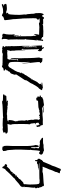

<svg xmlns="http://www.w3.org/2000/svg" viewBox="734 -1702 728 2236"><g transform="rotate(90 1098.0 -584.0)"><path d="M448 -723Q452 -723 457 -717Q460 -712 458 -712Q454 -712 454 -704Q451 -653 446 -653Q440 -653 439 -650Q438 -648 442 -649Q443 -649 444 -649Q451 -651 451 -644Q450 -641 449 -633Q445 -614 443 -568Q441 -520 436 -520Q428 -520 435 -516Q441 -511 440 -474Q438 -435 440 -428Q441 -421 438 -421Q434 -421 437 -418Q439 -417 439 -393Q439 -334 442 -316Q442 -314 438 -306Q434 -299 433 -277Q432 -255 436 -250Q440 -245 436 -241Q433 -238 417 -245Q402 -252 401 -248Q399 -243 393 -247Q387 -250 380 -250Q376 -250 374 -254.5Q372 -259 372.5 -266Q373 -273 376 -279Q380 -288 382 -325Q384 -362 381 -375Q377 -388 381 -392Q383 -395 384 -389Q385 -388 385 -386Q386 -379 387 -388Q389 -399 391 -429Q393 -444 395 -446L396 -432Q396 -423 395 -411Q392 -376 395 -376Q397 -378 399 -386Q401 -393 404 -395Q407 -398 403 -398Q399 -398 399 -403Q399 -410 403 -406Q405 -404 405.5 -405Q406 -406 405 -408Q402 -414 402 -443V-526Q402 -543 401.5 -567Q401 -591 401 -592L399 -603L397 -608Q398 -616 398 -624Q398 -632 396.5 -638Q395 -644 394 -644Q391 -644 391 -640Q392 -635 388 -626Q384 -617 382 -617Q378 -617 378 -632Q378 -647 382 -663L385 -675L305 -678L293 -680L307 -679Q297 -677 279 -677Q268 -677 260 -674Q251 -672 246 -677Q237 -686 204 -681Q186 -678 203 -672Q210 -670 209.5 -663Q209 -656 201 -650Q194 -646 193 -640Q192 -634 192 -607Q192 -575 194 -527Q195 -503 195 -481Q195 -480 197 -470Q199 -460 199 -441Q199 -437 202 -401Q203 -389 203 -372Q203 -364 205 -364Q206 -364 206 -354Q206 -345 208 -341Q210 -337 212 -309Q214 -280 215 -278Q215 -273 212.5 -270.5Q210 -268 208 -268L205 -269Q203 -267 188 -263Q173 -259 171 -253Q171 -247 167 -247Q163 -246 150.5 -248.5Q138 -251 138 -253Q138 -255 117 -257L161 -256Q165 -255 165 -254Q165 -250 166 -250Q168 -251 169 -251Q171 -250 165 -244Q160 -239 156 -245Q153 -251 149 -246Q145 -241 138 -251L137 -253Q131 -260 131 -258Q131 -256 105 -256Q79 -256 59 -248Q42 -241 37 -240.5Q32 -240 29 -246Q26 -251 30.5 -256Q35 -261 41 -259Q47 -257 47 -260Q47 -264 36 -268Q25 -272 27 -277Q29 -282 26 -285Q19 -293 38 -297Q50 -299 75 -300Q98 -300 103 -297Q106 -294 114.5 -292.5Q123 -291 129.5 -291.5Q136 -292 136 -294Q136 -309 169 -300Q180 -297 165 -296Q130 -295 127 -302Q133 -310 133 -314Q133 -317 138 -317Q143 -317 143 -313Q143 -312 144 -311Q145 -310 146 -311Q148 -313 144 -318Q140 -324 144 -325Q149 -326 152 -391.5Q155 -457 151 -478Q147 -503 149 -515Q151 -528 148 -528Q146 -528 144 -548Q144 -551 143 -564.5Q142 -578 141 -583Q140 -591 140 -609Q140 -620 137 -623Q132 -628 132 -685Q132 -697 137 -712Q142 -728 149 -728Q156 -728 156 -720Q156 -714 159.5 -711.5Q163 -709 168.5 -711.5Q174 -714 176 -720Q185 -742 200 -727Q208 -719 210 -721Q212 -723 240 -723Q260 -723 263.5 -722Q267 -721 266 -716Q266 -711 268 -711Q272 -713 270 -716Q269 -718 271 -719.5Q273 -721 281.5 -722Q290 -723 302.5 -723Q315 -723 338 -723H346Q346 -723 344 -723L317 -724Q340 -726 376 -724Q404 -723 408.5 -722Q413 -721 412 -715Q412 -709 415 -709Q419 -711 429 -703L438 -695L439 -704Q439 -721 448 -723ZM395 -465Q398 -463 397 -456Q396 -448 393 -456Q391 -462 393 -464Q394 -465 395 -465Z M535 -732Q542 -732 548 -718Q552 -707 561 -708Q569 -709 574 -697Q580 -686 575 -672L571 -659L563 -668Q555 -676 553 -675Q552 -674 554 -621Q556 -565 556 -534Q556 -526 556.5 -516.5Q557 -507 557 -500.5Q557 -494 557 -493Q557 -490 556 -489Q555 -488 553 -489Q548 -491 546 -487Q545 -485 546 -484.5Q547 -484 549 -485Q553 -487 556 -484Q557 -483 557 -482Q557 -481 555 -482Q553 -483 554 -479Q554 -478 554 -477Q558 -465 562 -475Q563 -479 563 -486Q563 -498 565 -510Q566 -516 566 -517L567 -507L566 -493V-483V-441Q566 -433 566.5 -425Q567 -417 567 -412V-406Q572 -385 570 -366Q569 -353 573 -349Q578 -344 573 -344Q570 -344 572 -340Q574 -336 569 -330Q563 -323 568 -323Q572 -323 568 -319Q563 -314 563 -308Q563 -302 575 -305Q584 -308 587 -305Q589 -303 617 -303L581 -302H566Q580 -302 613 -305Q654 -309 652 -305Q651 -304 652.5 -304Q654 -304 656 -305Q663 -310 666 -308Q668 -307 668.5 -308.5Q669 -310 668 -313Q666 -319 671 -319Q675 -319 675 -331Q676 -342 675.5 -375Q675 -408 674 -416Q673 -421 681 -423Q687 -424 688 -427Q689 -430 684 -432Q682 -433 682 -432Q682 -431 683 -430Q687 -426 679 -426Q673 -426 673 -428Q673 -431 670 -431Q666 -431 668 -418Q670 -405 668 -405Q666 -405 668 -380Q671 -331 669 -331Q668 -332 666 -343Q664 -354 660 -354Q655 -354 657 -357Q660 -362 658 -373Q656 -385 658 -421Q660 -456 658 -481Q656 -507 657 -508Q658 -509 656.5 -561Q655 -613 654 -622Q647 -682 653 -687Q658 -692 657 -703Q656 -711 657 -713Q658 -715 662 -714Q666 -713 683 -713Q694 -713 701.5 -708Q709 -703 707 -697Q706 -695 707.5 -694.5Q709 -694 711 -696Q713 -698 714 -697Q715 -696 715 -692Q715 -685 708 -685Q705 -685 704 -683.5Q703 -682 702.5 -677Q702 -672 702.5 -663Q703 -654 705 -637Q707 -610 715 -544Q716 -532 717 -516Q718 -500 718 -490Q718 -480 718 -478L715 -486Q707 -566 705 -568Q703 -570 702 -565Q700 -558 702 -527Q705 -470 703 -462Q699 -431 701 -369Q702 -338 710 -330Q719 -321 721 -323Q722 -324 729 -319Q738 -314 759 -315L716 -314Q716 -312 720 -312Q724 -312 722 -314L736 -316Q751 -316 751 -319Q751 -322 755 -322Q759 -322 766.5 -334Q774 -346 774 -351Q774 -355 779 -353Q782 -353 782 -354Q780 -357 784 -363Q789 -370 789 -372Q789 -376 791 -376Q794 -376 808 -404Q823 -434 820 -439Q817 -445 825 -449Q835 -454 832 -459Q831 -460 829 -460Q825 -460 825 -466Q825 -473 830 -473Q835 -473 833 -477Q832 -480 835 -485Q839 -491 839 -494Q839 -496 841.5 -500Q844 -504 847 -506.5Q850 -509 851 -508Q852 -507 852.5 -507.5Q853 -508 853 -510Q853 -522 875 -550Q876 -552 888 -571Q890 -574 891 -575.5Q892 -577 893.5 -578Q895 -579 896 -579Q898 -578 898 -580Q898 -580 897 -582Q895 -586 898 -586Q898 -586 900 -586Q903 -585 904.5 -586Q906 -587 905 -589Q903 -596 904 -599Q905 -602 909 -601Q912 -601 912 -602Q910 -606 919 -622Q921 -626 925.5 -635Q930 -644 931 -645Q935 -654 938.5 -658Q942 -662 945 -661H946Q944 -663 953 -674Q963 -686 959 -687Q951 -690 959 -698Q963 -702 968 -703L975 -706Q974 -707 959 -705Q945 -703 943 -705Q941 -708 942.5 -710.5Q944 -713 948 -712Q956 -712 971 -715Q1013 -724 1011 -714Q1011 -709 1018 -711Q1027 -713 1029 -710Q1031 -707 1029 -705Q1027 -703 1027 -701Q1027 -698 1023 -692Q1019 -686 1017 -686Q1015 -686 1015 -682Q1015 -677 1013 -677Q1011 -677 998 -664Q994 -660 987 -648.5Q980 -637 979 -636Q972 -627 972 -625Q972 -621 964 -610Q956 -599 954 -591Q953 -582 926 -545Q909 -520 915 -516Q917 -514 897 -486Q896 -484 892.5 -479Q889 -474 886 -469.5Q883 -465 881 -462Q873 -449 861 -431Q855 -422 851.5 -416.5Q848 -411 846.5 -407.5Q845 -404 846 -402.5Q847 -401 849 -400Q853 -399 848 -382Q840 -357 836 -349Q832 -341 823 -337Q812 -332 812 -324Q812 -316 805 -312Q798 -308 799 -301Q801 -294 797 -294Q793 -294 788 -287Q783 -280 786 -280H794Q797 -280 800.5 -273Q804 -266 802 -264Q801 -263 786 -261Q773 -260 767 -251Q763 -244 752.5 -242.5Q742 -241 738 -246Q724 -245 715 -250L764 -252H763Q746 -250 742 -254Q738 -258 738 -254Q738 -251 735 -252Q723 -258 723 -251Q723 -248 720 -250H693Q640 -249 604 -251Q589 -252 617 -253Q622 -254 630 -254H635H634L623 -255Q621 -256 612 -254.5Q603 -253 603 -251Q603 -248 601 -250Q599 -252 592 -246Q586 -241 583 -244Q582 -247 572 -245Q563 -243 559 -250Q555 -245 551.5 -244Q548 -243 545 -244.5Q542 -246 536 -248Q530 -250 524 -250Q512 -255 516 -260Q519 -265 525 -265Q535 -266 525 -274Q523 -275 520.5 -281.5Q518 -288 517.5 -292.5Q517 -297 519 -298Q521 -298 519 -311Q517 -324 519 -333Q521 -342 519 -342Q515 -342 517 -358Q519 -374 517 -413Q517 -421 516 -446.5Q515 -472 514 -482V-532V-560Q514 -567 516 -567.5Q518 -568 520 -563Q523 -558 523 -551Q523 -548 522 -546.5Q521 -545 519 -546Q517 -547 517 -547Q517 -547 520 -543Q525 -538 523 -535Q518 -524 524 -483L526 -476Q528 -478 528 -494Q528 -508 531 -506L532 -507Q531 -508 530 -509Q526 -513 528 -519Q530 -525 530 -533Q530 -536 529 -567.5Q528 -599 528 -615Q528 -627 530 -639Q532 -650 528 -650Q525 -650 523 -638.5Q521 -627 523 -619Q523 -614 521 -614Q520 -615 519 -615Q518 -614 520 -611Q526 -604 520 -592L519 -585Q522 -585 522 -577Q521 -570 519 -570Q514 -572 514 -601Q514 -608 511 -662Q508 -695 512 -695Q514 -695 512 -697Q511 -698 510 -698Q505 -700 510 -707Q516 -714 520 -710Q527 -705 532 -708Q534 -709 533 -711Q531 -715 534 -719Q537 -723 536 -723Q535 -723 533 -722Q529 -720 528 -722.5Q527 -725 531 -730Q533 -732 535 -732Z M1205 -732Q1212 -732 1212 -727Q1212 -723 1220 -724Q1221 -724 1246 -727Q1250 -727 1262 -728Q1274 -729 1278 -730Q1292 -731 1292 -728Q1291 -723 1250 -721Q1233 -721 1233 -717Q1233 -715 1229 -716Q1224 -718 1224 -714Q1224 -711 1240 -711Q1256 -711 1267 -714Q1275 -716 1321 -715Q1324 -715 1342 -717Q1360 -719 1369 -719Q1377 -718 1399 -718Q1421 -718 1429 -719Q1437 -720 1437 -713Q1437 -705 1439 -703Q1442 -700 1440 -697Q1438 -692 1447 -690Q1455 -688 1454 -680Q1452 -672 1456 -668Q1461 -663 1457.5 -653.5Q1454 -644 1446 -642Q1442 -642 1442 -646Q1442 -648 1440 -656Q1438 -664 1438 -667Q1438 -672 1435 -672Q1432 -672 1434 -681V-687Q1433 -686 1431 -683Q1426 -676 1426 -672Q1426 -668 1422 -671Q1411 -681 1409 -663Q1409 -657 1410 -650.5Q1411 -644 1413 -640Q1415 -636 1417 -637Q1420 -639 1426 -635Q1433 -631 1422 -631Q1415 -631 1414.5 -629Q1414 -627 1415 -615Q1415 -612 1416 -606Q1417 -600 1417.5 -596Q1418 -592 1418 -589Q1418 -577 1422 -575Q1424 -574 1426 -569.5Q1428 -565 1428 -562Q1428 -559 1427 -558Q1424 -558 1424 -459Q1424 -361 1429 -356Q1436 -347 1428 -323Q1423 -310 1423 -308Q1423 -306 1433 -308Q1446 -310 1481.5 -310.5Q1517 -311 1517 -309Q1517 -306 1519 -308Q1522 -310 1530 -302Q1535 -297 1536 -292.5Q1537 -288 1534.5 -285.5Q1532 -283 1527 -283Q1523 -283 1521.5 -282.5Q1520 -282 1520 -280.5Q1520 -279 1521 -276Q1523 -268 1523 -265Q1523 -263 1527 -265Q1529 -266 1529 -265.5Q1529 -265 1527 -263Q1524 -259 1507.5 -254.5Q1491 -250 1482 -250Q1473 -250 1473 -254Q1473 -258 1470 -253Q1467 -247 1467 -253Q1467 -258 1463 -254Q1456 -250 1420 -251Q1395 -252 1381 -252.5Q1367 -253 1359 -253.5Q1351 -254 1349 -255Q1347 -256 1347 -257Q1347 -259 1346 -260Q1342 -260 1342 -257Q1342 -254 1312 -254Q1185 -250 1185 -246Q1178 -246 1170 -245Q1156 -244 1156 -248Q1156 -256 1113 -255Q1090 -254 1083 -257Q1076 -260 1079 -268Q1081 -274 1086 -269Q1092 -263 1089 -272Q1087 -278 1092 -283Q1096 -286 1096 -291Q1096 -295 1129 -295Q1161 -295 1165 -299Q1165 -301 1160 -302Q1155 -302 1152.5 -304Q1150 -306 1151 -308.5Q1152 -311 1157 -312Q1165 -315 1168 -310Q1171 -305 1171 -309Q1171 -312 1184 -311Q1187 -311 1196.5 -310.5Q1206 -310 1209 -309Q1218 -308 1223 -305Q1227 -303 1227 -306Q1227 -310 1234 -307Q1242 -305 1254 -305Q1268 -305 1268 -302Q1268 -298 1270 -302Q1273 -307 1281 -302Q1288 -298 1288 -300Q1286 -303 1290.5 -303Q1295 -303 1298 -300Q1300 -296 1303 -300Q1304 -303 1308 -303Q1312 -303 1310 -300Q1309 -298 1313 -298Q1316 -298 1315 -301Q1321 -303 1327 -303Q1380 -301 1391 -312Q1399 -319 1397 -319Q1396 -319 1393 -318Q1385 -316 1381 -319Q1377 -322 1378 -331L1381 -358Q1383 -372 1388 -383Q1392 -390 1390.5 -390Q1389 -390 1392 -395Q1395 -399 1392 -408Q1389 -416 1393 -420Q1394 -423 1393 -423Q1391 -422 1389.5 -423Q1388 -424 1387 -429.5Q1386 -435 1385.5 -443Q1385 -451 1384 -466Q1383 -499 1386 -502Q1389 -504 1389 -508Q1389 -513 1384 -506Q1380 -504 1380 -506Q1380 -514 1383 -517Q1387 -521 1383 -521Q1380 -521 1379.5 -526Q1379 -531 1380.5 -536Q1382 -541 1385 -542Q1395 -544 1385 -544Q1378 -544 1375 -584Q1373 -601 1377 -601Q1380 -601 1377 -605Q1371 -612 1370.5 -636.5Q1370 -661 1375 -665Q1378 -667 1373 -674Q1366 -680 1369 -683L1364 -685H1362Q1353 -685 1349 -681Q1346 -678 1341 -682Q1336 -687 1332 -681Q1326 -671 1319 -676Q1317 -677 1317 -680Q1317 -685 1304 -684Q1290 -684 1290 -680Q1290 -676 1275 -678Q1259 -680 1257 -675Q1255 -671 1252 -673Q1248 -675 1245 -672Q1239 -666 1170 -664Q1157 -664 1153.5 -661.5Q1150 -659 1152 -649Q1150 -647 1149 -646Q1146 -648 1146 -646Q1146 -644 1139 -643Q1132 -642 1125 -642.5Q1118 -643 1118 -645Q1118 -646 1117.5 -648.5Q1117 -651 1117 -652Q1117 -657 1111 -655Q1106 -654 1103.5 -659.5Q1101 -665 1105 -669Q1109 -673 1109 -679Q1109 -684 1104 -682Q1099 -679 1094 -684Q1090 -688 1093 -692Q1096 -696 1104 -696Q1108 -696 1110 -697Q1112 -698 1111 -700Q1109 -705 1113 -710Q1117 -715 1124 -716Q1133 -718 1136 -721Q1140 -725 1152 -725Q1164 -725 1170 -727Q1171 -727 1187 -730Q1199 -732 1201 -732Z M1729 -732Q1735 -732 1736 -731Q1739 -728 1743 -726Q1747 -724 1758 -722Q1775 -717 1779.5 -706Q1784 -695 1774 -682Q1765 -669 1750 -681Q1742 -687 1739 -686Q1736 -685 1732 -651.5Q1728 -618 1728 -596Q1727 -580 1724 -579Q1722 -580 1722 -580Q1722 -580 1724 -577Q1728 -571 1726 -560Q1724 -541 1722.5 -470Q1721 -399 1723 -385Q1725 -375 1725 -361Q1724 -353 1727 -325Q1730 -297 1732 -297Q1737 -297 1739 -261Q1739 -250 1726 -253Q1724 -253 1724 -249Q1724 -242 1710 -247Q1705 -249 1694 -249Q1688 -249 1688 -251Q1689 -252 1686 -257Q1683 -261 1685 -261Q1687 -261 1682 -266Q1677 -270 1678 -312Q1680 -358 1680 -359V-435V-511Q1682 -534 1678 -578.5Q1674 -623 1669 -633Q1666 -639 1670 -639Q1673 -639 1670 -645Q1667 -652 1672 -656Q1677 -659 1675 -663Q1673 -666 1680 -669Q1684 -671 1687 -671Q1690 -671 1692 -668Q1695 -659 1695 -585Q1695 -581 1700 -583Q1705 -585 1704 -595Q1704 -611 1706 -618Q1709 -631 1704 -631Q1700 -631 1702 -635Q1704 -640 1706 -657Q1707 -664 1706.5 -668Q1706 -672 1705 -673.5Q1704 -675 1702 -674Q1699 -672 1694 -677Q1691 -680 1682 -680Q1670 -680 1663 -683Q1653 -687 1645 -684Q1636 -681 1623 -685Q1610 -689 1603 -698L1597 -704Q1597 -698 1588 -707Q1584 -712 1584 -715Q1584 -720 1589 -721Q1594 -722 1626 -721Q1651 -721 1657 -724Q1666 -729 1680 -727Q1693 -726 1715 -730Q1721 -732 1729 -732Z M1960 -928Q1967 -928 1971 -921Q1973 -917 1977 -919Q1981 -921 1990 -917L1999 -913L1993 -901Q1982 -881 1982 -867Q1982 -864 1980 -862Q1977 -859 1965.5 -831.5Q1954 -804 1954 -800Q1954 -793 1950 -788Q1946 -782 1938 -761Q1930 -739 1929 -737Q1925 -729 1923 -723Q1921 -715 1923 -715Q1929 -719 1970 -715Q1985 -713 1989 -717Q1992 -720 2018 -722Q2129 -728 2132 -732Q2134 -734 2141 -731Q2149 -727 2149 -719Q2149 -711 2155 -707Q2159 -704 2161 -690Q2163 -675 2166 -675Q2169 -675 2169 -668Q2169 -662 2165 -662Q2163 -662 2167 -656Q2172 -651 2172 -638Q2172 -631 2171 -629.5Q2170 -628 2167 -629Q2161 -632 2164 -623Q2166 -615 2166 -612Q2166 -611 2164 -585Q2162 -562 2160 -553Q2158 -542 2157.5 -515.5Q2157 -489 2159 -487Q2162 -486 2159 -478L2158 -525V-526Q2160 -511 2157 -510Q2153 -508 2156 -492Q2160 -467 2140 -454Q2127 -447 2083 -407Q2069 -393 2064 -395Q2062 -395 2061 -393Q2063 -391 2048 -376Q2045 -373 2028.5 -357.5Q2012 -342 2003 -333Q1974 -304 1969 -296Q1964 -287 1959 -287Q1954 -287 1954 -283Q1954 -279 1949 -277Q1945 -276 1945 -268Q1945 -262 1941 -262Q1937 -262 1939 -256Q1941 -250 1936 -248Q1929 -245 1922 -252Q1916 -258 1916 -265Q1916 -272 1905 -273Q1900 -274 1896 -277.5Q1892 -281 1891 -284.5Q1890 -288 1893 -290Q1895 -292 1897 -298Q1899 -303 1908 -303Q1915 -303 1914 -300Q1912 -295 1916 -298Q1919 -300 1926 -307Q1928 -309 1938.5 -320.5Q1949 -332 1952 -334Q1977 -345 1977 -349Q1977 -352 1984 -361.5Q1991 -371 1993 -371Q1994 -371 1995 -370Q1996 -369 1995 -368Q1994 -367 1996 -366Q1998 -365 2000 -365Q2006 -365 2001 -368Q1996 -371 1996 -374Q1996 -376 1999 -375Q2001 -374 2001 -376Q2001 -376 2000 -378Q1998 -383 2001 -383Q2004 -383 2010 -393Q2016 -402 2020 -399Q2024 -395 2030 -401Q2035 -406 2032 -406Q2030 -406 2026 -402Q2023 -399 2020 -403Q2018 -407 2027 -414Q2036 -422 2037 -417Q2038 -413 2041 -414Q2044 -416 2040 -422Q2039 -426 2039.5 -425.5Q2040 -425 2046.5 -429Q2053 -433 2060 -440L2067 -450Q2066 -453 2072.5 -459.5Q2079 -466 2081 -465Q2083 -465 2082 -467Q2081 -468 2085 -472Q2089 -476 2096 -481.5Q2103 -487 2107 -491Q2114 -495 2119 -493Q2122 -492 2123 -495Q2124 -498 2127 -507Q2131 -515 2131 -503Q2133 -481 2126 -478Q2122 -477 2117 -487Q2116 -489 2115 -491Q2117 -494 2122 -496Q2128 -498 2125 -516Q2125 -519 2127.5 -540Q2130 -561 2129 -567Q2127 -590 2128 -606Q2128 -649 2122 -670Q2119 -679 2110 -678Q2107 -678 2105 -681Q2102 -684 2094 -681Q2085 -678 2085 -681Q2085 -684 2082 -682Q2075 -678 2004 -678H1959H1894H1884Q1866 -677 1888 -674Q1916 -670 1941 -671Q1958 -671 1958 -669Q1958 -669 1955 -668Q1952 -667 1948.5 -666.5Q1945 -666 1944 -667Q1942 -669 1940 -666Q1938 -662 1921 -662Q1887 -662 1887 -654Q1887 -651 1878 -650.5Q1869 -650 1866 -653Q1862 -657 1860 -654.5Q1858 -652 1858 -645Q1858 -628 1851 -627.5Q1844 -627 1844 -644Q1844 -657 1837 -658Q1829 -660 1829 -663Q1827 -684 1835 -690Q1841 -694 1841 -698Q1842 -709 1849 -711Q1854 -712 1854 -717Q1854 -720 1858 -720Q1862 -719 1865.5 -725.5Q1869 -732 1873 -745Q1875 -751 1881 -764Q1886 -774 1892 -790Q1898 -806 1900 -809Q1911 -827 1914 -841Q1916 -853 1934 -893Q1944 -915 1944 -917Q1946 -930 1960 -928Z"/></g></svg>

Font: Strokes
Style: Regular
Weight: 400
Version: Version 1.0